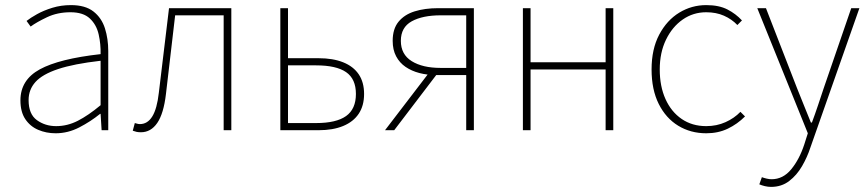

<svg xmlns="http://www.w3.org/2000/svg" viewBox="-20 -510 3398 752"><path d="M198 12Q161 12 129.5 -1.5Q98 -15 79 -43.5Q60 -72 60 -117Q60 -197 136 -238.5Q212 -280 374 -298Q375 -337 366.5 -375Q358 -413 332 -437.5Q306 -462 256 -462Q205 -462 164 -442.5Q123 -423 100 -406L84 -428Q99 -440 125 -454.5Q151 -469 185 -479.5Q219 -490 258 -490Q314 -490 346 -465Q378 -440 391 -399Q404 -358 404 -310V0H378L374 -64H372Q335 -34 290.5 -11Q246 12 198 12ZM200 -16Q244 -16 285 -37Q326 -58 374 -98V-272Q269 -260 207.5 -239.5Q146 -219 119 -189Q92 -159 92 -118Q92 -63 124.5 -39.5Q157 -16 200 -16Z M532 8Q522 8 515 6.5Q508 5 500 2L508 -28Q513 -27 517.5 -25.5Q522 -24 528 -24Q558 -24 576.5 -54Q595 -84 602 -146Q612 -229 622 -312Q632 -395 642 -478H886V0H856V-450H666Q657 -373 648 -296Q639 -219 630 -142Q621 -65 596 -28.5Q571 8 532 8Z M1078 0V-478H1108V-282H1228Q1284 -282 1324 -266Q1364 -250 1385 -219Q1406 -188 1406 -142Q1406 -96 1385 -64.5Q1364 -33 1324 -16.5Q1284 0 1228 0ZM1108 -28H1218Q1297 -28 1335.5 -55.5Q1374 -83 1374 -142Q1374 -201 1335.5 -227.5Q1297 -254 1218 -254H1108Z M1806 0V-216H1688Q1653 -216 1622.5 -224Q1592 -232 1568.5 -248Q1545 -264 1531.5 -289.5Q1518 -315 1518 -350Q1518 -397 1541 -425Q1564 -453 1604 -465.5Q1644 -478 1696 -478H1836V0ZM1706 -244H1806V-450H1706Q1635 -450 1592.5 -426.5Q1550 -403 1550 -350Q1550 -297 1592.5 -270.5Q1635 -244 1706 -244ZM1488 0 1664 -230 1690 -218 1524 0Z M2028 0V-478H2058V-266H2352V-478H2382V0H2352V-238H2058V0Z M2746 12Q2685 12 2636.5 -17.5Q2588 -47 2560 -103Q2532 -159 2532 -238Q2532 -318 2562 -374.5Q2592 -431 2640.5 -460.5Q2689 -490 2746 -490Q2796 -490 2829 -473Q2862 -456 2886 -430L2868 -412Q2846 -435 2815.5 -448.5Q2785 -462 2746 -462Q2695 -462 2654 -433.5Q2613 -405 2588.5 -354.5Q2564 -304 2564 -238Q2564 -172 2586.5 -122Q2609 -72 2650 -44Q2691 -16 2746 -16Q2787 -16 2821.5 -31.5Q2856 -47 2880 -72L2898 -54Q2868 -24 2830.5 -6Q2793 12 2746 12Z M3000 222Q2988 222 2975.5 219Q2963 216 2954 212L2964 184Q2972 187 2982.5 189.5Q2993 192 3002 192Q3047 192 3079 153Q3111 114 3130 56L3144 12L2946 -478H2980L3102 -164Q3114 -134 3128.5 -98Q3143 -62 3156 -30H3160Q3172 -62 3184 -98Q3196 -134 3206 -164L3314 -478H3346L3154 68Q3142 105 3121.5 140.5Q3101 176 3071 199Q3041 222 3000 222Z"/></svg>

Font: Source Sans 3 VF
Style: Regular
Weight: 200
Designer: Paul D. Hunt
Foundry: Adobe
Version: Version 3.046;hotconv 1.0.118;makeotfexe 2.5.65603